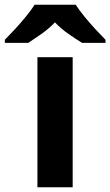

<svg xmlns="http://www.w3.org/2000/svg" viewBox="-79 -786 463 806"><path d="M226.1 0H78.1V-545.8H226.1ZM238.9 -766Q252.9 -744 275.4 -716.5Q297.9 -689 321.9 -663Q345.9 -637 363.9 -619V-606H265.5Q239.5 -622 208.6 -643.5Q177.6 -665.1 151.6 -692.1Q125.6 -665.1 95.6 -644Q65.7 -623 39.7 -606H-58.7V-619Q-39.7 -638 -16.2 -663.5Q7.3 -689 29.8 -716.5Q52.3 -744 66.3 -766Z"/></svg>

Font: Noto Sans Hebrew
Style: Regular
Weight: 400
Designer: Monotype Design Team
Foundry: Monotype Imaging Inc.
Version: Version 2.003;January 10, 2023;FontCreator 14.0.0.2877 64-bi